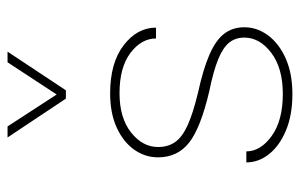

<svg xmlns="http://www.w3.org/2000/svg" viewBox="-166 -640 810 519"><g transform="rotate(-90 239.5 -380.0)"><path d="M247.1 -487.8Q193.8 -487.8 155 -470.2Q116.2 -452.6 95.2 -423.1Q74.2 -393.6 74.2 -358.4Q74.2 -305.2 114.5 -273.9Q154.8 -242.7 253.4 -219.7Q308.1 -208.5 339.6 -195.6Q371.1 -182.6 384.5 -165.8Q397.9 -148.9 397.9 -125Q397.9 -83.5 356.7 -52.2Q315.4 -21 245.6 -21Q173.8 -21 132.1 -51Q90.3 -81.1 90.3 -119.6H60.5Q60.5 -86.4 83 -58.1Q105.5 -29.8 147 -12.5Q188.5 4.9 245.1 4.9Q300.3 4.9 340.8 -12.9Q381.3 -30.8 403.6 -60.5Q425.8 -90.3 425.8 -125Q425.8 -156.7 408.4 -179.4Q391.1 -202.1 352.1 -219.2Q313 -236.3 248 -250.5Q193.4 -263.7 161.4 -278.1Q129.4 -292.5 115.7 -311.8Q102.1 -331.1 102.1 -358.4Q102.1 -399.9 141.4 -431.2Q180.7 -462.4 247.6 -462.4Q317.4 -462.4 356.4 -432.9Q395.5 -403.3 395.5 -363.8H424.8Q424.8 -414.6 377.2 -451.2Q329.6 -487.8 247.1 -487.8ZM127.9 -765.1 232.9 -607.4H255.4L359.9 -765.1H331.1L244.1 -632.3L157.7 -765.1Z"/></g></svg>

Font: Estedad-FD VF
Style: Regular
Weight: 100
Designer: Amin Abedi
Version: Version 7.3